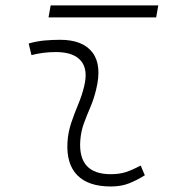

<svg xmlns="http://www.w3.org/2000/svg" viewBox="-20 -673 626 703"><path d="M495.1 -66.9 510.3 -31.2Q483.4 -14.2 453.9 -2.2Q424.3 9.8 385.7 9.8Q303.2 9.8 262.7 -31.7Q222.2 -73.2 227.1 -153.3Q229.5 -189.9 241.2 -224.4Q252.9 -258.8 266.6 -291.5Q280.3 -324.2 287.6 -355Q303.7 -417.5 276.6 -450Q249.5 -482.4 184.6 -482.4Q138.2 -482.4 95.2 -471.2L85 -513.7Q113.8 -522 142.6 -524.7Q171.4 -527.3 200.2 -527.3Q283.2 -527.3 318.6 -480.7Q354 -434.1 332 -345.2Q323.7 -310.5 310.8 -280.5Q297.9 -250.5 287.1 -221.2Q276.4 -191.9 273.9 -157.7Q265.6 -35.2 385.3 -35.2Q416 -35.2 439.5 -42.5Q462.9 -49.8 495.1 -66.9ZM157.7 -609.4 165.5 -653.3H559.6L551.8 -609.4Z"/></svg>

Font: Cascadia Code NF ExtraLight
Style: Italic
Weight: 200
Italic angle: -10°
Monospace: yes
Designer: Aaron Bell
Foundry: Saja Typeworks
Version: Version 2404.023; ttfautohint (v1.8.4)